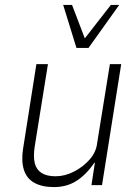

<svg xmlns="http://www.w3.org/2000/svg" viewBox="-20 -753 565 781"><path d="M199 8Q151 8 119.5 -9.5Q88 -27 77 -63Q66 -99 74 -149L128 -492H175L121 -156Q115 -115 121.5 -89Q128 -63 149 -49.5Q170 -36 206 -36Q244 -36 281 -55Q318 -74 344.5 -104Q371 -134 375 -170L427 -492H473L395 0H352L366 -91H364Q331 -43 291.5 -17.5Q252 8 199 8ZM291 -558 237 -733H273L325 -597L431 -733H465L340 -558Z"/></svg>

Font: Nunito Sans 7pt Condensed ExtraLight
Style: Italic
Weight: 250
Width: 3
Italic angle: -9°
Designer: Vernon Adams
Foundry: Vernon Adams
Version: Version 3.101;gftools[0.9.27]